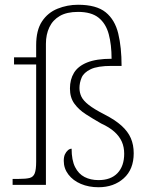

<svg xmlns="http://www.w3.org/2000/svg" viewBox="-20 -777 633 807"><path d="M394 10Q353 10 320 -4Q287 -18 267.5 -43.5Q248 -69 248 -101Q248 -118 253 -128.5Q258 -139 265.5 -145.5Q273 -152 281 -152Q281 -104 295.5 -75Q310 -46 335.5 -33Q361 -20 394 -20Q446 -20 474 -49.5Q502 -79 502 -131Q502 -159 492 -181.5Q482 -204 461 -223Q440 -242 405 -258Q370 -278 340.5 -297Q311 -316 292.5 -341.5Q274 -367 274 -405Q274 -443 291 -471Q308 -499 346.5 -514.5Q385 -530 449 -530Q449 -589 437 -633.5Q425 -678 394.5 -702.5Q364 -727 308 -727Q261 -727 231.5 -710Q202 -693 187.5 -662.5Q173 -632 173 -593V0H33V-25H58Q89 -25 104.5 -29Q120 -33 126 -48.5Q132 -64 132 -98V-506H39V-536H132V-587Q132 -650 156.5 -687Q181 -724 222 -740.5Q263 -757 308 -757Q385 -757 424 -725.5Q463 -694 477 -636Q491 -578 491 -500H449Q390 -500 361 -486Q332 -472 323 -450.5Q314 -429 314 -407Q314 -388 322 -371Q330 -354 353 -336Q376 -318 419 -296Q464 -273 491 -248.5Q518 -224 530 -196Q542 -168 542 -133Q542 -65 500 -27.5Q458 10 394 10Z"/></svg>

Font: Noto Serif Armenian ExtraLight
Style: Regular
Weight: 250
Version: Version 2.007